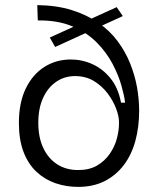

<svg xmlns="http://www.w3.org/2000/svg" viewBox="-20 -719 619 752"><path d="M286 13Q239 13 197 -1.5Q155 -16 122.5 -46.5Q90 -77 72 -124.5Q54 -172 54 -237Q54 -317 81 -372.5Q108 -428 154 -457Q200 -486 257 -486Q302 -486 342.5 -467.5Q383 -449 413 -412Q443 -375 454 -317H470Q467 -343 455.5 -384Q444 -425 420.5 -469.5Q397 -514 358.5 -553Q320 -592 263 -616Q206 -640 128 -639L126 -699Q202 -698 261 -679.5Q320 -661 365 -630Q410 -599 440.5 -558Q471 -517 489.5 -471Q508 -425 516.5 -378Q525 -331 525 -285Q525 -221 510 -166.5Q495 -112 464.5 -72Q434 -32 389.5 -9.5Q345 13 286 13ZM286 -53Q330 -53 360 -70.5Q390 -88 409.5 -116Q429 -144 437.5 -175.5Q446 -207 446 -234V-243Q446 -263 435 -293Q424 -323 402 -352.5Q380 -382 348 -401.5Q316 -421 274 -421Q233 -421 200.5 -399Q168 -377 149 -336Q130 -295 130 -238Q130 -181 149.5 -139.5Q169 -98 204 -75.5Q239 -53 286 -53ZM175 -572 437 -691 461 -656 196 -535Z"/></svg>

Font: Bricolage Grotesque Light
Style: Regular
Weight: 300
Designer: Mathieu Triay
Foundry: Atelier Triay
Version: Version 1.000;gftools[0.9.30]